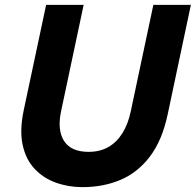

<svg xmlns="http://www.w3.org/2000/svg" viewBox="-20 -760 805 790"><path d="M319.4 10Q261 10 209.6 -8.6Q158.2 -27.2 122.2 -65.6Q86.2 -104 73.2 -163.8Q60.2 -223.6 77.6 -306.4L169.8 -740H324.2L231.2 -301.6Q215 -225 243.5 -180.1Q272 -135.2 344.6 -135.2Q391.2 -135.2 425.8 -155Q460.4 -174.8 483.8 -212.3Q507.2 -249.8 518 -301.6L611 -740H765.4L670 -289.6Q647.4 -182.6 597 -116.2Q546.6 -49.8 475.7 -19.9Q404.8 10 319.4 10Z"/></svg>

Font: Be Vietnam Pro Variable Thin
Style: Italic
Weight: 100
Italic angle: -12°
Designer: Lam Bao, Tony Le, Vietanh Nguyen
Foundry: Yellow Type Foundry
Version: Version 1.002